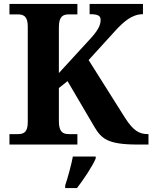

<svg xmlns="http://www.w3.org/2000/svg" viewBox="-20 -734 774 975"><path d="M28 0H373V-53H331C302 -53 279 -61 279 -118V-287L323 -322L458 -92C495 -29 527 0 680 0H734V-53H730C686 -53 656 -72 616 -134L430 -429L562 -574C609 -626 652 -662 706 -662V-714H435V-662C476 -662 491 -655 491 -633C491 -605 477 -578 434 -532L279 -363V-596C279 -653 302 -661 331 -661H373V-714H28V-661H70C98 -661 121 -653 121 -600V-113C121 -60 98 -53 70 -53H28ZM311 208V221H371C404 178 448 113 466 71V61H350C342 105 324 168 311 208Z"/></svg>

Font: Noto Serif NP Hmong
Style: Bold
Weight: 700
Designer: Dalton Maag Ltd
Foundry: Dalton Maag Ltd
Version: Version 1.001